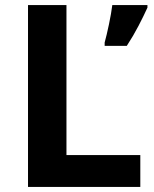

<svg xmlns="http://www.w3.org/2000/svg" viewBox="-20 -734 605 754"><path d="M90 0V-714H241V-125H531V0ZM559 -704Q544 -671 524 -632.5Q504 -594 478 -554H391V-567Q399 -596 408 -639Q417 -682 421 -714H559Z"/></svg>

Font: Noto Sans Bengali UI
Style: Bold
Weight: 700
Designer: Jelle Bosma - Monotype Design Team
Foundry: Monotype Imaging Inc.
Version: Version 2.003; ttfautohint (v1.8.4.7-5d5b)